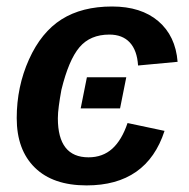

<svg xmlns="http://www.w3.org/2000/svg" viewBox="-20 -558 578 588"><path d="M251 -76.2Q294.4 -76.2 323.7 -102.5Q353 -128.9 370.6 -181.2L483.9 -157.2Q429.7 9.8 245.1 9.8Q142.1 9.8 86.7 -44.7Q31.2 -99.1 31.2 -196.3Q31.2 -292.5 68.8 -376Q106.4 -459.5 168.7 -498.8Q231 -538.1 323.2 -538.1Q412.1 -538.1 464.8 -493.2Q517.6 -448.2 523.9 -368.7L402.8 -357.4Q399.9 -403.8 377.4 -428Q355 -452.1 314.9 -452.1Q256.3 -452.1 223.4 -413.3Q190.4 -374.5 168 -282.7Q163.1 -255.9 160.2 -233.9Q157.2 -211.9 157.2 -195.8Q157.2 -76.2 251 -76.2ZM366.7 -321.3 347.7 -226.1H227.1L246.1 -321.3Z"/></svg>

Font: Arimo SemiBold
Style: Italic
Weight: 600
Italic angle: -12°
Version: Version 1.33